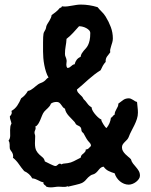

<svg xmlns="http://www.w3.org/2000/svg" viewBox="-20 -787 655 834"><path d="M587.9 -23.9Q587.9 -16.6 583 -9.5Q578.1 -2.4 570.8 3.2Q563.5 8.8 554.9 12Q546.4 15.1 539.1 15.1Q528.8 15.1 519 11.2Q509.3 7.3 501.2 0.7Q493.2 -5.9 487.1 -14.9Q481 -23.9 478 -34.2Q464.4 -38.1 451.4 -44.4Q438.5 -50.8 430.2 -63Q423.8 -62.5 419.2 -59.3Q414.6 -56.2 410.6 -51.5Q406.7 -46.9 402.8 -42.2Q398.9 -37.6 394 -34.2Q388.7 -30.3 383.1 -29.1Q377.4 -27.8 372.1 -23.9Q362.3 -17.1 354.7 -7.6Q347.2 2 335.9 7.8Q333.5 9.3 325.2 11.7Q316.9 14.2 307.1 16.4Q297.4 18.6 288.3 20.8Q279.3 22.9 274.9 23.9L272 21L269 23.9Q260.7 25.4 252.4 24.7Q244.1 23.9 235.8 23.9Q227.1 23.9 218 25.4Q209 26.9 199.2 26.9Q189.9 26.9 181.2 23.9Q180.2 21 177.7 19.3Q175.3 17.6 173.1 15.9Q170.9 14.2 169.4 11.7Q168 9.3 168.9 4.9Q162.1 3.9 156.2 1.2Q150.4 -1.5 144.8 -4.4Q139.2 -7.3 133.3 -9.5Q127.4 -11.7 120.1 -12.2Q108.9 -33.2 85 -43.9Q72.8 -58.1 62 -74Q51.3 -89.8 36.1 -102.1L37.1 -106Q37.1 -113.8 35.6 -118.2Q34.2 -122.6 32 -126Q29.8 -129.4 27.3 -132.3Q24.9 -135.3 22.9 -140.1Q22 -144.5 22 -149.2Q22 -153.8 22 -158.4Q22 -163.1 21 -167.5Q20 -171.9 17.1 -175.8Q24.4 -185.5 24.2 -198.2Q23.9 -210.9 23.9 -222.2Q23.9 -229.5 24.9 -236.8Q25.9 -244.1 29.8 -250Q28.8 -257.3 25.9 -264.9Q22.9 -272.5 22.9 -279.8V-282.2Q28.3 -286.6 30.3 -292.5Q32.2 -298.3 29.8 -305.2Q45.4 -314 55.2 -328.6Q64.9 -343.3 71.8 -359.9Q81.1 -366.2 88.4 -374.3Q95.7 -382.3 101.1 -392.1Q108.4 -393.1 114 -396.5Q119.6 -399.9 125 -404.1Q130.4 -408.2 135.3 -412.6Q140.1 -417 146 -420.9Q151.9 -424.8 158.9 -427.2Q166 -429.7 171.9 -434.1Q177.2 -438 181.2 -442.9Q185.1 -447.8 190.9 -450.2Q184.6 -460.4 179.9 -474.9Q175.3 -489.3 172.4 -504.6Q169.4 -520 168.2 -535.2Q167 -550.3 167 -563Q167 -568.8 167 -579.8Q167 -590.8 167 -603Q167 -615.2 167.5 -625.5Q168 -635.7 168.9 -640.1Q169.9 -646 172.9 -650.4Q175.8 -654.8 178.2 -660.2Q179.7 -663.1 179.9 -666Q180.2 -668.9 181.2 -672.9Q183.1 -678.7 187 -684.8Q190.9 -690.9 194.6 -697Q198.2 -703.1 200.9 -709.2Q203.6 -715.3 204.1 -721.2Q213.9 -728 223.1 -735.6Q232.4 -743.2 240.2 -752.9Q243.2 -752.9 245.6 -754.4Q248 -755.9 249 -759.8L254.9 -758.8Q264.6 -758.3 274.2 -759.5Q283.7 -760.7 293 -762.5Q302.2 -764.2 311.8 -765.6Q321.3 -767.1 331.1 -767.1Q367.2 -767.1 403.8 -755.9Q412.1 -745.6 422.1 -735.8Q432.1 -726.1 439 -714.8Q452.6 -692.9 461.4 -669.2Q470.2 -645.5 470.2 -620.1Q470.2 -611.8 468 -603.8Q465.8 -595.7 463.1 -587.9Q460.4 -580.1 459 -573Q457.5 -565.9 459 -560.1Q455.1 -554.2 451.4 -549.8Q447.8 -545.4 444.8 -541.3Q441.9 -537.1 440.2 -531.7Q438.5 -526.4 439 -518.1Q431.6 -510.3 426.5 -501Q421.4 -491.7 417 -481.9Q402.8 -473.1 389.6 -462.9Q376.5 -452.6 364 -441.7Q351.6 -430.7 339.1 -419.4Q326.7 -408.2 314 -397.9Q314.9 -390.6 318.6 -385.7Q322.3 -380.9 326.9 -376.7Q331.5 -372.6 335.9 -367.9Q340.3 -363.3 342.8 -356.9Q352.1 -348.1 359.4 -337.6Q366.7 -327.1 377.9 -320.8Q377.9 -313.5 383.5 -304.2Q389.2 -294.9 396.5 -286.9Q403.8 -278.8 410.6 -273.4Q417.5 -268.1 419.9 -269V-267.1Q419.9 -264.2 422.6 -258.5Q425.3 -252.9 429 -247.1Q432.6 -241.2 436.5 -236.3Q440.4 -231.4 442.9 -231Q450.7 -240.7 455.6 -252Q460.4 -263.2 461.9 -275.9Q464.8 -276.4 466.6 -278.3Q468.3 -280.3 470 -282.5Q471.7 -284.7 473.6 -286.4Q475.6 -288.1 478 -289.1Q478 -296.4 480.5 -302.2Q482.9 -308.1 486.1 -313.5Q489.3 -318.8 491.7 -324.2Q494.1 -329.6 494.1 -336.9Q504.4 -345.2 514.9 -352.5Q525.4 -359.9 539.1 -359.9Q544.4 -359.9 548.8 -357.9Q553.2 -356 557.4 -353.3Q561.5 -350.6 565.9 -347.9Q570.3 -345.2 575.2 -344.2Q576.2 -332 577.6 -320.6Q579.1 -309.1 579.1 -297.9Q579.1 -283.7 574.7 -270.3Q570.3 -256.8 564 -243.9Q557.6 -231 550.8 -218Q543.9 -205.1 539.1 -191.9Q536.6 -185.5 532 -180.4Q527.3 -175.3 522.2 -170.4Q517.1 -165.5 513.4 -159.9Q509.8 -154.3 509.8 -147Q509.8 -138.2 513.9 -131.1Q518.1 -124 523.9 -117.9Q529.8 -111.8 536.6 -106.4Q543.5 -101.1 548.8 -95.2Q551.3 -85 557.6 -76.9Q564 -68.8 570.8 -61Q577.6 -53.2 582.8 -44.4Q587.9 -35.6 587.9 -23.9ZM372.1 -643.1Q372.1 -650.4 366.9 -655.8Q361.8 -661.1 354.5 -665Q347.2 -668.9 339.4 -670.9Q331.5 -672.9 326.2 -672.9H323.2Q310.5 -658.7 297.4 -644.3Q284.2 -629.9 269 -618.2Q268.1 -601.6 265.1 -585.7Q262.2 -569.8 262.2 -553.2Q262.2 -545.4 264.9 -540Q267.6 -534.7 269 -526.9Q270 -521.5 269 -516.4Q268.1 -511.2 268.1 -505.9Q268.1 -497.6 272 -492.2Q277.8 -491.7 281.5 -493.9Q285.2 -496.1 288.3 -499Q291.5 -502 295.2 -504.6Q298.8 -507.3 304.2 -507.8Q306.6 -518.6 313 -527.1Q319.3 -535.6 330.1 -540Q331.5 -548.8 335.2 -554.9Q338.9 -561 343.5 -566.4Q348.1 -571.8 353.3 -577.4Q358.4 -583 362.5 -591.3Q366.7 -599.6 369.4 -612.1Q372.1 -624.5 372.1 -643.1ZM375 -154.8Q375 -161.6 370.4 -166Q365.7 -170.4 361.8 -175.8Q356 -183.6 351.8 -191.7Q347.7 -199.7 342.8 -208Q341.3 -210.4 339.4 -211.4Q337.4 -212.4 335.9 -214.8Q333.5 -218.8 333.3 -224.4Q333 -230 330.1 -233.9Q326.2 -238.8 320.3 -241Q314.5 -243.2 310.1 -247.1Q308.6 -249.5 307.1 -252Q305.7 -254.4 304.2 -256.8Q298.3 -263.7 291.7 -270Q285.2 -276.4 279.1 -283.2Q272.9 -290 268.3 -297.9Q263.7 -305.7 262.2 -314.9Q256.3 -317.4 252.7 -322.3Q249 -327.1 245.6 -332Q242.2 -336.9 237.8 -340.6Q233.4 -344.2 226.1 -344.2Q211.4 -344.2 201.2 -336.9Q199.2 -331.1 195.8 -326.4Q192.4 -321.8 188.2 -317.9Q184.1 -314 179.9 -310.1Q175.8 -306.2 171.9 -301.8Q166.5 -294.9 162.8 -285.4Q159.2 -275.9 155 -266.1Q150.9 -256.3 145.8 -248.3Q140.6 -240.2 132.8 -236.8Q134.3 -235.4 134.5 -233.9Q134.8 -232.4 134.8 -231Q134.8 -225.6 132.3 -220.9Q129.9 -216.3 129.9 -210.9Q129.9 -207 131.3 -203.4Q132.8 -199.7 132.8 -194.8Q132.8 -187.5 132.3 -179.9Q131.8 -172.4 131.8 -165Q131.8 -143.6 137.7 -132.8Q143.6 -122.1 151.1 -115.5Q158.7 -108.9 165.5 -103Q172.4 -97.2 174.8 -85.9Q178.2 -84.5 184.6 -81.1Q190.9 -77.6 197.8 -74.5Q204.6 -71.3 210.9 -68.6Q217.3 -65.9 220.2 -65.9Q226.1 -65.9 230.7 -71Q235.4 -76.2 240.2 -76.2Q243.2 -76.2 246.1 -73.2Q248.5 -73.2 250.7 -74.7Q252.9 -76.2 255.9 -76.2Q267.1 -77.1 274.4 -78.4Q281.7 -79.6 287.8 -81.5Q293.9 -83.5 300.3 -86.7Q306.6 -89.8 316.9 -95.2Q318.4 -96.2 323.7 -98.6Q329.1 -101.1 330.1 -102.1Q331.5 -103.5 331.5 -106Q331.5 -108.4 333 -110.8Q335 -114.3 338.6 -117.2Q342.3 -120.1 345.5 -123Q348.6 -126 350.8 -129.4Q353 -132.8 352.1 -137.2Q360.8 -138.2 365.2 -142.8Q369.6 -147.5 375 -152.8Z"/></svg>

Font: Margarine
Style: Regular
Weight: 400
Designer: Astigmatic (AOETI)
Foundry: Astigmatic (AOETI)
Version: Version 1.000